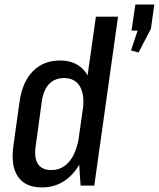

<svg xmlns="http://www.w3.org/2000/svg" viewBox="-20 -813 696 841"><path d="M163 8Q91 8 58.5 -39.5Q26 -87 39 -177L65 -363Q77 -453 123.5 -500.5Q170 -548 243 -548Q296 -548 330.5 -521.5Q365 -495 379 -445.5Q393 -396 383 -325L367 -218Q358 -148 330 -97Q302 -46 259.5 -19Q217 8 163 8ZM205 -68Q237 -68 262 -85.5Q287 -103 303 -136Q319 -169 326 -213L342 -328Q352 -396 330.5 -433.5Q309 -471 261 -471Q220 -471 195 -445Q170 -419 163 -368L136 -171Q129 -121 146.5 -94.5Q164 -68 205 -68ZM321 -181 400 -740H497L393 0H333ZM656 -793 641 -687 587 -583 554 -592 609 -759 624 -679H556L573 -793Z"/></svg>

Font: Pathway Extreme Condensed Medium
Style: Italic
Weight: 500
Width: 3
Italic angle: -8°
Version: Version 1.001;gftools[0.9.26]